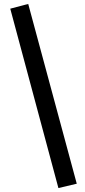

<svg xmlns="http://www.w3.org/2000/svg" viewBox="-20 -731 431 973"><path d="M276 222 32 -687 123 -711 369 200Z"/></svg>

Font: Ysabeau Office
Style: Bold
Weight: 700
Designer: Christian Thalmann (Catharsis Fonts)
Version: Version 2.001;gftools[0.9.30]; featfreeze: tnum,lnum,ss02